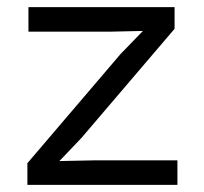

<svg xmlns="http://www.w3.org/2000/svg" viewBox="-20 -520 574 540"><path d="M57 0V-61L319 -368L382 -433L293 -431H60V-500H471V-439L209 -132L147 -67L244 -69H479V0Z"/></svg>

Font: Work Sans
Style: Regular
Weight: 400
Designer: Wei Huang
Foundry: Wei Huang
Version: Version 1.032;PS 001.032;hotconv 1.0.70;makeotf.lib2.5.58329